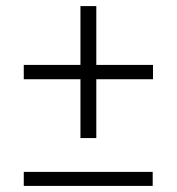

<svg xmlns="http://www.w3.org/2000/svg" viewBox="-20 -610 580 630"><path d="M296 -157H244V-350H58V-397H244V-590H296V-397H482V-350H296ZM481 0H58V-46H481Z"/></svg>

Font: IBM Plex Sans Condensed Light
Style: Regular
Weight: 300
Width: 3
Designer: Mike Abbink, Paul van der Laan, Pieter van Rosmalen
Foundry: Bold Monday
Version: Version 3.201